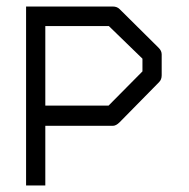

<svg xmlns="http://www.w3.org/2000/svg" viewBox="-20 -617 580 589"><path d="M119 -293H313L417 -398V-437L314 -537H119ZM119 -231V-48H60V-597H326Q339 -597 347 -589L467 -470Q476 -461 476 -450V-386Q476 -373 468 -365L347 -242Q336 -231 326 -231Z"/></svg>

Font: 3270 Nerd Font Mono
Style: Regular
Weight: 400
Monospace: yes
Version: Version 3.0.1;Nerd Fonts 3.0.0